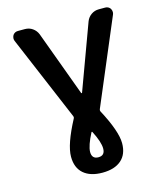

<svg xmlns="http://www.w3.org/2000/svg" viewBox="-137 -856 989 1163"><g transform="rotate(-15 357.5 -274.0)"><path d="M200.2 64.5Q200.2 -11.7 276.4 -155.3Q280.3 -162.1 277.3 -168.9L51.8 -702.1Q48.8 -710 48.8 -716.8Q48.8 -727.5 54.7 -738.3Q66.4 -754.9 86.9 -754.9H130.9Q157.2 -754.9 178.2 -740.2Q199.2 -725.6 209 -701.2L359.4 -293Q360.4 -291 362.3 -291Q364.3 -291 365.2 -293L515.6 -701.2Q525.4 -725.6 546.4 -740.2Q567.4 -754.9 593.8 -754.9H633.8Q654.3 -754.9 666 -738.3Q671.9 -727.5 671.9 -716.8Q671.9 -710 668.9 -702.1L443.4 -168.9Q440.4 -162.1 443.4 -155.3Q520.5 -10.7 520.5 64.5Q520.5 133.8 478.5 170.4Q436.5 207 360.4 207Q284.2 207 242.2 170.4Q200.2 133.8 200.2 64.5ZM364.3 -46.9Q363.3 -48.8 361.3 -48.8Q359.4 -48.8 358.4 -46.9Q320.3 26.4 319.3 66.4Q319.3 110.4 360.4 110.4Q401.4 110.4 401.4 66.4Q401.4 25.4 364.3 -46.9Z"/></g></svg>

Font: Gen Jyuu Gothic Bold
Style: Bold
Weight: 700
Designer: [Source Han Sans]
Ryoko NISHIZUKA  (kana & ideographs); Paul D. Hunt (Latin, Greek & Cyrillic); Wenlong ZHANG  (bopomofo
Version: Version 1.002.20150607